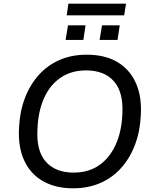

<svg xmlns="http://www.w3.org/2000/svg" viewBox="-20 -1010 830 1039"><path d="M375 9Q280 9 212 -30Q144 -69 110.5 -142.5Q77 -216 83 -319Q87 -406 114.5 -478.5Q142 -551 189.5 -604Q237 -657 302.5 -685.5Q368 -714 449 -714Q546 -714 613 -675.5Q680 -637 714 -563.5Q748 -490 742 -387Q738 -299 710.5 -226.5Q683 -154 635.5 -101Q588 -48 522.5 -19.5Q457 9 375 9ZM378 -76Q459 -76 516 -115.5Q573 -155 605.5 -226Q638 -297 642 -391Q649 -510 597 -569.5Q545 -629 446 -629Q366 -629 308.5 -590Q251 -551 219 -480.5Q187 -410 183 -315Q175 -195 227.5 -135.5Q280 -76 378 -76ZM341 -927 350 -990H662L652 -927ZM335 -794 348 -873H443L431 -794ZM519 -794 532 -873H628L616 -794Z"/></svg>

Font: Nunito Sans 10pt Medium
Style: Italic
Weight: 500
Italic angle: -9°
Designer: Vernon Adams
Foundry: Vernon Adams
Version: Version 3.101;gftools[0.9.27]